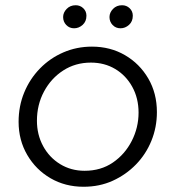

<svg xmlns="http://www.w3.org/2000/svg" viewBox="-20 -700 670 733"><path d="M299 13Q229 13 173 -19.5Q117 -52 84 -108.5Q51 -165 51 -235Q51 -295 72.5 -347Q94 -399 132.5 -438.5Q171 -478 222 -500Q273 -522 331 -522Q401 -522 457 -489.5Q513 -457 546 -400.5Q579 -344 579 -272Q579 -214 558 -162.5Q537 -111 499 -72Q461 -33 410.5 -10Q360 13 299 13ZM303 -48Q365 -48 411 -79.5Q457 -111 483 -162Q509 -213 509 -270Q509 -325 485 -368.5Q461 -412 420 -436.5Q379 -461 327 -461Q268 -461 221.5 -431Q175 -401 148 -350.5Q121 -300 121 -239Q121 -186 144.5 -142.5Q168 -99 209.5 -73.5Q251 -48 303 -48ZM440 -592Q422 -592 410 -604.5Q398 -617 398 -635Q398 -652 411.5 -666Q425 -680 446 -680Q463 -680 475 -668.5Q487 -657 487 -640Q487 -618 472.5 -605Q458 -592 440 -592ZM263 -592Q245 -592 233 -604.5Q221 -617 221 -635Q221 -652 234.5 -666Q248 -680 269 -680Q286 -680 298 -668.5Q310 -657 310 -640Q310 -618 295.5 -605Q281 -592 263 -592Z"/></svg>

Font: MuseoModerno Light
Style: Italic
Weight: 300
Italic angle: -9°
Designer: Pablo Cosgaya, Héctor Gatti, Marcela Romero, and the Authors of The MuseoModerno Project.
Foundry: Omnibus-Type Team
Version: Version 1.003